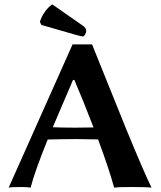

<svg xmlns="http://www.w3.org/2000/svg" viewBox="-20 -863 741 886"><path d="M221.2 -842.8C208.2 -834 196.5 -822.2 186.3 -807.4C176 -792.6 168.6 -777.5 164.1 -762.2L170.9 -748L323.2 -704.1C344.7 -697.9 357.6 -694.8 361.8 -694.8C365.7 -694.8 369.4 -697.8 372.8 -703.9C376.2 -709.9 377.9 -715.3 377.9 -720.2C377.9 -729 372.9 -737 362.8 -744.1ZM411.6 -274.9C373.9 -274.3 346 -273.9 328.1 -273.9C286.1 -273.9 251.3 -274.6 223.6 -275.9L316.9 -494.1H323.2C346.7 -439.8 376.1 -366.7 411.6 -274.9ZM200.2 -219.2C251 -220.5 295.2 -221.2 333 -221.2C334 -221.2 367.2 -220.7 432.6 -219.7C466.1 -129.2 490.9 -55 506.8 2.9C518.2 1 545.2 0 587.9 0C637.4 0 667.8 1 679.2 2.9C656.1 -43.9 616.9 -134.8 561.5 -269.5L404.8 -658.2H314.9L20 2.9C28.2 1 46.9 0 76.2 0C98 0 113 1 121.1 2.9C135.1 -50.1 161.5 -124.2 200.2 -219.2Z"/></svg>

Font: Linux Biolinum G
Style: Bold
Weight: 700
Designer: Philipp H. Poll
Foundry: Philipp H. Poll
Version: Version 1.1.0